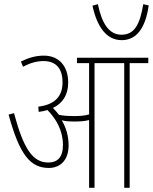

<svg xmlns="http://www.w3.org/2000/svg" viewBox="-20 -898 731 918"><path d="M691 -872 665 -878C649 -780 622 -732 561 -732C501 -732 467 -786 448 -878L422 -871C445 -766 491 -706 562 -706C634 -706 676 -766 691 -872ZM308 -203C308 -245 297 -287 275 -323C292 -318 314 -317 336 -317C358 -317 384 -318 406 -324V0H432V-596H574V0H600V-596H689V-622H348V-596H406V-351C383 -344 357 -343 331 -343C311 -343 285 -344 262 -349C253 -360 243 -372 233 -382C280 -404 306 -445 306 -503C306 -584 260 -632 190 -632C151 -632 117 -622 80 -604L90 -579C124 -597 156 -606 188 -606C250 -606 279 -568 279 -504C279 -440 245 -398 163 -388L165 -363C180 -365 194 -368 207 -372C248 -330 281 -274 281 -205C281 -145 254 -121 211 -121C137 -121 93 -185 47 -357L21 -350C74 -157 125 -95 214 -95C262 -95 308 -126 308 -203Z"/></svg>

Font: Noto Sans Devanagari UI ExtraCondensed Thin
Style: Regular
Weight: 100
Width: 2
Designer: Jelle Bosma - Monotype Design Team
Foundry: Monotype Imaging Inc.
Version: Version 2.004